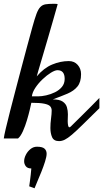

<svg xmlns="http://www.w3.org/2000/svg" viewBox="-25 -734 547 1018"><path d="M288.1 14.2Q260.3 14.2 251.2 -6.6Q242.2 -27.3 242.2 -55.2Q242.2 -79.6 245.6 -105.2Q249 -130.9 249 -147.9Q249 -161.1 241.2 -170.2Q233.4 -179.2 210.2 -184.1Q187 -189 141.1 -189L138.2 -175.8Q137.7 -172.4 132.3 -149.7Q127 -127 117.9 -96.7Q108.9 -66.4 96.9 -39.3Q85 -12.2 70.8 0H-4.9Q-3.4 -13.7 5.6 -52Q14.6 -90.3 28.3 -144Q42 -197.8 57.9 -258.1Q73.7 -318.4 89.1 -376.7Q104.5 -435.1 117.4 -482.9Q130.4 -530.8 138.2 -559.3Q146 -587.9 146 -587.9Q158.7 -634.3 168.2 -659.9Q177.7 -685.5 189 -697Q200.2 -708.5 216.6 -711.2Q232.9 -713.9 258.8 -713.9Q265.1 -713.9 271.2 -713.6Q277.3 -713.4 280.8 -711.9Q272 -680.7 258.3 -632.6Q244.6 -584.5 229.2 -532Q213.9 -479.5 200.2 -433.3Q186.5 -387.2 178 -358.2Q169.4 -329.1 169.9 -329.1Q207.5 -373.5 251.5 -391.8Q295.4 -410.2 339.8 -410.2Q369.1 -410.2 387 -389.9Q404.8 -369.6 404.8 -340.8Q404.8 -298.8 385.7 -275.4Q366.7 -252 332.8 -237.5Q298.8 -223.1 254.9 -207Q290.5 -207 307.6 -195.3Q324.7 -183.6 329.8 -165.5Q335 -147.5 335 -127.9Q335 -118.7 334.5 -109.4Q334 -100.1 334 -91.8Q334 -80.1 335.9 -69.6Q337.9 -59.1 342.8 -59.1Q346.2 -59.1 351.1 -64Q353.5 -66.4 370.6 -83.3Q387.7 -100.1 411.9 -124Q436 -147.9 460.4 -172.4Q484.9 -196.8 502 -214.8V-160.2Q447.8 -106.9 413.1 -72.8Q378.4 -38.6 356.2 -19.8Q334 -1 318.6 6.6Q303.2 14.2 288.1 14.2ZM144 -223.1H176.8Q195.8 -223.1 220 -228.5Q244.1 -233.9 266.6 -244.9Q289.1 -255.9 303.5 -273.4Q317.9 -291 317.9 -315.9Q317.9 -361.8 279.8 -361.8Q266.6 -361.8 245.1 -348.6Q223.6 -335.4 201.2 -314.2Q178.7 -293 162.6 -268.8Q146.5 -244.6 144 -223.1ZM158.2 264.2 129.9 253.9Q129.9 253.9 134 224.4Q138.2 194.8 141.1 159.2Q121.1 159.2 112.1 147.7Q103 136.2 103 121.1Q103 104.5 112.1 86.7Q121.1 68.8 136.5 56.4Q151.9 43.9 170.9 43.9Q199.7 43.9 210.9 54Q222.2 64 222.2 81.1Q222.2 96.2 213.9 122.6Q205.6 148.9 194.1 177.5Q182.6 206.1 172.4 229.7Q162.1 253.4 158.2 264.2Z"/></svg>

Font: Norican
Style: Regular
Weight: 400
Designer: Vernon Adams
Foundry: Vernon Adams
Version: Version 1.100; ttfautohint (v1.8.4.7-5d5b);gftools[0.9.33]